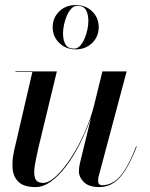

<svg xmlns="http://www.w3.org/2000/svg" viewBox="-20 -750 609 780"><path d="M124 10Q77.5 10 55.8 -10.5Q34 -31 31.2 -65.2Q28.5 -99.5 38 -141L111.5 -457.5H43V-460H211L136 -149.5Q127 -110 121.5 -77.8Q116 -45.5 122.5 -26.2Q129 -7 155.5 -7Q178.5 -7 208 -34.5Q237.5 -62 267.8 -108Q298 -154 323.5 -211Q349 -268 363.5 -327H366Q357 -288.5 339.2 -243.2Q321.5 -198 298 -153.2Q274.5 -108.5 246 -71.5Q217.5 -34.5 186.5 -12.2Q155.5 10 124 10ZM383 10Q341.5 10 321 -10Q300.5 -30 300.5 -55Q300.5 -61.5 301.8 -71Q303 -80.5 305 -88.5L396 -460H494.5L380.5 -32.5Q379.5 -28 379 -23.5Q378.5 -19 378.5 -15Q378.5 2.5 395.5 2.5Q421 2.5 444 -12.5Q467 -27.5 488.8 -62.2Q510.5 -97 533 -155.5L535.5 -154.5Q513.5 -98 491 -61.5Q468.5 -25 442.5 -7.5Q416.5 10 383 10ZM287.5 -549.5Q247.5 -549.5 220.8 -575.5Q194 -601.5 194 -639.5Q194 -678 220.8 -703.8Q247.5 -729.5 287.5 -729.5Q328 -729.5 354.5 -703.8Q381 -678 381 -639.5Q381 -601.5 354.5 -575.5Q328 -549.5 287.5 -549.5ZM281 -552.5Q294.5 -552.5 305.2 -564Q316 -575.5 323.5 -593Q331 -610.5 335 -629.8Q339 -649 339 -664Q339 -692.5 329.2 -709.5Q319.5 -726.5 294 -726.5Q280.5 -726.5 269.8 -715Q259 -703.5 251.5 -686Q244 -668.5 240 -649.5Q236 -630.5 236 -615Q236 -586.5 246 -569.5Q256 -552.5 281 -552.5Z"/></svg>

Font: Bodoni Moda 72pt Medium
Style: Italic
Weight: 500
Italic angle: -13°
Designer: Owen Earl
Foundry: indestructible type
Version: Version 2.004